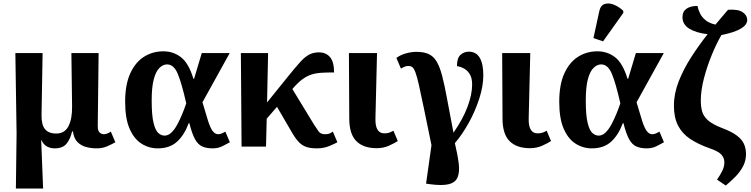

<svg xmlns="http://www.w3.org/2000/svg" viewBox="-20 -840 4301 1100"><path d="M71 240 75 -75 68 -536H224L218 -180Q217 -126 237.5 -100.5Q258 -75 302 -75Q351 -75 372.5 -117.5Q394 -160 393 -230L389 -536H545L540 -118Q540 -90 551 -80.5Q562 -71 575 -71Q593 -71 615 -86L641 -25Q618 -12 592 -1Q566 10 534 10Q504 10 474.5 2.5Q445 -5 424 -26Q403 -47 398 -87H393Q383 -43 361 -16.5Q339 10 294 10Q269 10 249.5 -0.5Q230 -11 218 -36H216L227 240Z M884 10Q833 10 790.5 -17Q748 -44 722.5 -102.5Q697 -161 697 -257Q697 -355 726 -419Q755 -483 804.5 -514.5Q854 -546 916 -546Q973 -546 1017 -512Q1061 -478 1088 -389H1092L1136 -536H1296L1140 -254Q1159 -188 1172 -147.5Q1185 -107 1198.5 -89Q1212 -71 1231 -71Q1246 -71 1271 -86L1297 -25Q1278 -14 1253.5 -2Q1229 10 1198 10Q1163 10 1138.5 -1Q1114 -12 1097 -43Q1080 -74 1065 -134H1061Q1036 -66 994 -28Q952 10 884 10ZM923 -63Q944 -63 962.5 -81Q981 -99 996.5 -128Q1012 -157 1025 -189Q1038 -221 1047 -248Q1021 -363 998.5 -417Q976 -471 937 -471Q914 -471 893.5 -451Q873 -431 861 -386Q849 -341 849 -264Q849 -178 860 -134.5Q871 -91 888 -77Q905 -63 923 -63Z M1364 0 1360 -536H1516L1510 -253L1631 -403Q1671 -452 1697.5 -482Q1724 -512 1749 -526Q1774 -540 1807 -540Q1848 -540 1871 -512.5Q1894 -485 1894 -425Q1852 -425 1820.5 -423Q1789 -421 1763 -412.5Q1737 -404 1711.5 -385Q1686 -366 1655 -330L1778 -128Q1794 -103 1805.5 -87Q1817 -71 1842 -71Q1859 -71 1868 -75Q1877 -79 1887 -86L1913 -25Q1899 -17 1867 -3.5Q1835 10 1796 10Q1761 10 1737 2.5Q1713 -5 1694 -24Q1675 -43 1655 -77L1567 -228L1508 -160L1504 0Z M2138 9Q2062 9 2021.5 -31.5Q1981 -72 1981 -162L1979 -536H2140L2131 -164Q2128 -76 2182 -76Q2199 -76 2210 -80Q2221 -84 2234 -91L2259 -32Q2241 -20 2209 -5.5Q2177 9 2138 9Z M2441 215 2421 212 2452 -8Q2426 -136 2408.5 -220Q2391 -304 2380 -353Q2369 -402 2360 -425.5Q2351 -449 2342 -455.5Q2333 -462 2319 -462Q2309 -462 2300 -458.5Q2291 -455 2277 -447L2251 -508Q2273 -525 2305 -534Q2337 -543 2365 -543Q2408 -543 2435.5 -530.5Q2463 -518 2481 -488.5Q2499 -459 2513 -406Q2527 -353 2541.5 -273Q2556 -193 2578 -80Q2632 -157 2658.5 -228Q2685 -299 2685 -356Q2685 -392 2672 -414Q2659 -436 2639 -447Q2619 -458 2598 -461Q2598 -508 2618.5 -526Q2639 -544 2666 -544Q2708 -544 2728.5 -509Q2749 -474 2749 -409Q2749 -347 2726 -275.5Q2703 -204 2666 -137Q2629 -70 2586 -20Q2602 47 2608 96Q2614 145 2602 175Q2590 205 2552 215Q2514 225 2441 215Z M3016 9Q2940 9 2899.5 -31.5Q2859 -72 2859 -162L2857 -536H3018L3009 -164Q3006 -76 3060 -76Q3077 -76 3088 -80Q3099 -84 3112 -91L3137 -32Q3119 -20 3087 -5.5Q3055 9 3016 9Z M3371 10Q3320 10 3277.5 -17Q3235 -44 3209.5 -102.5Q3184 -161 3184 -257Q3184 -355 3213 -419Q3242 -483 3291.5 -514.5Q3341 -546 3403 -546Q3460 -546 3504 -512Q3548 -478 3575 -389H3579L3623 -536H3783L3627 -254Q3646 -188 3659 -147.5Q3672 -107 3685.5 -89Q3699 -71 3718 -71Q3733 -71 3758 -86L3784 -25Q3765 -14 3740.5 -2Q3716 10 3685 10Q3650 10 3625.5 -1Q3601 -12 3584 -43Q3567 -74 3552 -134H3548Q3523 -66 3481 -28Q3439 10 3371 10ZM3410 -63Q3431 -63 3449.5 -81Q3468 -99 3483.5 -128Q3499 -157 3512 -189Q3525 -221 3534 -248Q3508 -363 3485.5 -417Q3463 -471 3424 -471Q3401 -471 3380.5 -451Q3360 -431 3348 -386Q3336 -341 3336 -264Q3336 -178 3347 -134.5Q3358 -91 3375 -77Q3392 -63 3410 -63ZM3435 -603 3380 -622 3413 -774Q3420 -809 3444 -817Q3468 -825 3497.5 -813Q3527 -801 3551 -778V-766Z M4138 223 4088 189Q4108 160 4119 137Q4130 114 4130 89Q4130 66 4113.5 46.5Q4097 27 4044 9Q3979 -14 3933.5 -44.5Q3888 -75 3864.5 -121Q3841 -167 3841 -234Q3841 -304 3868.5 -374Q3896 -444 3940 -512.5Q3984 -581 4034 -644Q3967 -652 3928.5 -676Q3890 -700 3890 -742Q3890 -774 3913 -790Q3936 -806 3976 -806Q3980 -786 3990 -764.5Q4000 -743 4021.5 -725Q4043 -707 4079 -699Q4097 -721 4115.5 -742.5Q4134 -764 4151 -784Q4209 -788 4235 -770Q4261 -752 4261 -726Q4261 -669 4113 -639Q4085 -591 4058 -525.5Q4031 -460 4013 -391Q3995 -322 3995 -263Q3995 -228 4003 -200.5Q4011 -173 4036.5 -150.5Q4062 -128 4113 -108Q4172 -86 4202 -63Q4232 -40 4243 -14Q4254 12 4254 43Q4254 81 4237 113Q4220 145 4193.5 172Q4167 199 4138 223Z"/></svg>

Font: Noto Serif
Style: Bold
Weight: 700
Designer: Monotype Design Team
Foundry: Monotype Imaging Inc.
Version: Version 2.014